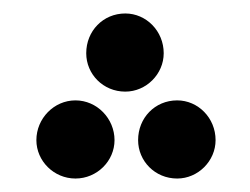

<svg xmlns="http://www.w3.org/2000/svg" viewBox="-20 -250 371 285"><path d="M166 -114C197 -114 223 -140 223 -171C223 -204 197 -230 166 -230C133 -230 108 -204 108 -171C108 -140 133 -114 166 -114ZM92 15C124 15 150 -11 150 -42C150 -74 124 -101 92 -101C60 -101 34 -74 34 -42C34 -11 60 15 92 15ZM243 15C274 15 300 -11 300 -42C300 -75 274 -101 243 -101C210 -101 185 -75 185 -42C185 -11 210 15 243 15Z"/></svg>

Font: Noto Sans Arabic UI Cn SmBd
Style: Regular
Weight: 600
Width: 3
Designer: Monotype Design Team, Nadine Chahine and Nizar Qandah
Foundry: Monotype Imaging Inc.
Version: Version 2.010